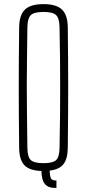

<svg xmlns="http://www.w3.org/2000/svg" viewBox="-20 -825 421 932"><path d="M254 87Q217 89 199.5 70Q182 51 181 5Q124 3 99 -22.5Q74 -48 73 -105Q72 -191 71.5 -263.5Q71 -336 71 -403.5Q71 -471 71.5 -541.5Q72 -612 73 -694Q74 -753 101.5 -779Q129 -805 191 -805Q253 -805 280.5 -779Q308 -753 309 -694Q310 -612 310.5 -541.5Q311 -471 311 -403.5Q311 -336 310.5 -263.5Q310 -191 309 -105Q308 -53 287.5 -27.5Q267 -2 221 3Q222 33 228.5 42.5Q235 52 254 51ZM191 -33Q236 -33 252 -47.5Q268 -62 269 -105Q271 -195 271.5 -265Q272 -335 272 -399Q272 -463 271.5 -533.5Q271 -604 269 -694Q268 -737 252 -752Q236 -767 191 -767Q146 -767 130 -752Q114 -737 113 -694Q112 -607 111 -538Q110 -469 110 -404.5Q110 -340 111 -268.5Q112 -197 113 -105Q114 -62 130 -47.5Q146 -33 191 -33Z"/></svg>

Font: Big Shoulders Text Thin
Style: Regular
Weight: 100
Designer: Patric King
Foundry: XO Type Co
Version: Version 1.000; ttfautohint (v1.8.2)